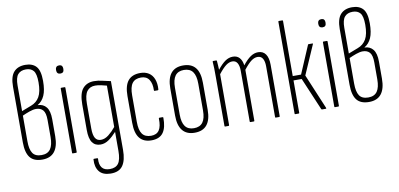

<svg xmlns="http://www.w3.org/2000/svg" viewBox="-79 -942 2882 1386"><g transform="rotate(-10 1362.0 -249.0)"><path d="M165 6Q103 6 75 -30Q47 -66 47 -141V-549Q47 -623 76.5 -656Q106 -689 161 -689Q213 -689 240.5 -659Q268 -629 268 -553Q268 -485 250.5 -446Q233 -407 200 -388V-387Q240 -386 262.5 -357.5Q285 -329 285 -269V-144Q285 -70 255 -32Q225 6 165 6ZM165 -27Q210 -27 230.5 -56.5Q251 -86 251 -145V-269Q251 -321 233 -341.5Q215 -362 182 -362Q161 -362 133 -352Q105 -342 81 -331V-143Q81 -84 100 -55.5Q119 -27 165 -27ZM81 -364 151 -391Q192 -406 213 -442.5Q234 -479 234 -548Q234 -611 215 -633.5Q196 -656 160 -656Q121 -656 101 -632.5Q81 -609 81 -552Z M388 0Q384 0 384 -5V-476Q384 -481 388 -481H413Q418 -481 418 -476V-5Q418 0 413 0ZM401 -583Q388 -583 381 -590Q374 -597 374 -610V-617Q374 -629 381 -636Q388 -643 401 -643Q414 -643 420.5 -636Q427 -629 427 -617V-610Q427 -597 420.5 -590Q414 -583 401 -583Z M632 191Q575 190 549.5 157Q524 124 528 70Q528 66 530 65.5Q532 65 534 65H557Q561 65 561 70Q558 112 575.5 135Q593 158 633 158Q677 158 696.5 130.5Q716 103 716 39V-24Q716 -43 716 -62Q716 -81 716 -99V-100Q688 -69 659 -48.5Q630 -28 598 -28Q558 -28 537.5 -57Q517 -86 517 -149V-335Q517 -418 547 -452.5Q577 -487 629 -487Q660 -487 689 -479.5Q718 -472 750 -466V38Q750 114 722.5 153Q695 192 632 191ZM606 -61Q635 -61 663 -83Q691 -105 716 -136V-439Q696 -444 675 -449Q654 -454 632 -454Q593 -454 572 -426.5Q551 -399 551 -335V-153Q551 -106 564.5 -83.5Q578 -61 606 -61Z M968 6Q909 7 879 -29.5Q849 -66 849 -143V-339Q849 -415 878.5 -451Q908 -487 968 -487Q1005 -487 1030.5 -470.5Q1056 -454 1068 -422.5Q1080 -391 1077 -349Q1077 -342 1072 -342H1048Q1046 -342 1045 -343.5Q1044 -345 1044 -347Q1046 -396 1027 -425Q1008 -454 968 -454Q924 -454 903.5 -426.5Q883 -399 883 -338V-144Q883 -83 903.5 -55Q924 -27 968 -27Q1009 -27 1027.5 -55Q1046 -83 1044 -139Q1044 -145 1048 -145H1072Q1077 -145 1077 -140Q1078 -69 1052 -32Q1026 5 968 6Z M1282 6Q1223 6 1193 -31Q1163 -68 1163 -141V-339Q1163 -413 1193 -450Q1223 -487 1282 -487Q1342 -487 1372 -450.5Q1402 -414 1402 -339V-141Q1402 -68 1372 -31Q1342 6 1282 6ZM1282 -27Q1326 -27 1347 -55.5Q1368 -84 1368 -142V-338Q1368 -397 1347 -425.5Q1326 -454 1282 -454Q1239 -454 1218 -425.5Q1197 -397 1197 -338V-142Q1197 -84 1218 -55.5Q1239 -27 1282 -27Z M1505 0Q1501 0 1501 -5V-367Q1501 -399 1500.5 -426.5Q1500 -454 1498 -475Q1497 -481 1502 -481H1525Q1528 -481 1529 -476Q1531 -459 1531.5 -442Q1532 -425 1533 -411Q1564 -450 1590.5 -468.5Q1617 -487 1647 -487Q1677 -487 1695 -467.5Q1713 -448 1718 -411Q1749 -450 1776 -468.5Q1803 -487 1832 -487Q1868 -487 1887 -460Q1906 -433 1906 -382V-5Q1906 0 1901 0H1876Q1872 0 1872 -5V-377Q1872 -413 1860 -433.5Q1848 -454 1822 -454Q1799 -454 1775.5 -436.5Q1752 -419 1720 -378V-5Q1720 0 1716 0H1691Q1686 0 1686 -5V-377Q1686 -413 1674 -433.5Q1662 -454 1637 -454Q1614 -454 1590.5 -436.5Q1567 -419 1535 -378V-5Q1535 0 1530 0Z M2246 -7Q2249 0 2243 0H2216Q2212 0 2210 -4L2109 -242H2049V-5Q2049 0 2044 0H2019Q2015 0 2015 -5V-678Q2015 -683 2019 -683H2044Q2049 -683 2049 -678V-274H2110L2197 -478Q2198 -481 2202 -481H2230Q2232 -481 2233 -479Q2234 -477 2232 -475L2139 -262Z M2310 0Q2306 0 2306 -5V-476Q2306 -481 2310 -481H2335Q2340 -481 2340 -476V-5Q2340 0 2335 0ZM2323 -583Q2310 -583 2303 -590Q2296 -597 2296 -610V-617Q2296 -629 2303 -636Q2310 -643 2323 -643Q2336 -643 2342.5 -636Q2349 -629 2349 -617V-610Q2349 -597 2342.5 -590Q2336 -583 2323 -583Z M2560 6Q2498 6 2470 -30Q2442 -66 2442 -141V-549Q2442 -623 2471.5 -656Q2501 -689 2556 -689Q2608 -689 2635.5 -659Q2663 -629 2663 -553Q2663 -485 2645.5 -446Q2628 -407 2595 -388V-387Q2635 -386 2657.5 -357.5Q2680 -329 2680 -269V-144Q2680 -70 2650 -32Q2620 6 2560 6ZM2560 -27Q2605 -27 2625.5 -56.5Q2646 -86 2646 -145V-269Q2646 -321 2628 -341.5Q2610 -362 2577 -362Q2556 -362 2528 -352Q2500 -342 2476 -331V-143Q2476 -84 2495 -55.5Q2514 -27 2560 -27ZM2476 -364 2546 -391Q2587 -406 2608 -442.5Q2629 -479 2629 -548Q2629 -611 2610 -633.5Q2591 -656 2555 -656Q2516 -656 2496 -632.5Q2476 -609 2476 -552Z"/></g></svg>

Font: Sofia Sans Extra Condensed ExtraLight
Style: Regular
Weight: 250
Designer: Botio Nikoltchev, Ani Petrova
Foundry: lettersoup
Version: Version 4.101